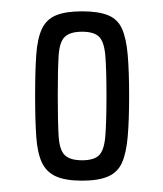

<svg xmlns="http://www.w3.org/2000/svg" viewBox="-20 -716 288 339"><path d="M125 -397Q96 -397 79 -404.5Q62 -412 54 -429Q46 -446 44 -475Q42 -504 42 -547Q42 -590 44 -619Q46 -648 54 -665Q62 -682 79 -689Q96 -696 125 -696Q154 -696 171 -689Q188 -682 195.5 -665Q203 -648 205.5 -619Q208 -590 208 -547Q208 -504 205.5 -475Q203 -446 195.5 -429Q188 -412 171 -404.5Q154 -397 125 -397ZM125 -433Q146 -433 155 -442Q164 -451 166 -476Q168 -501 168 -547Q168 -593 166 -617.5Q164 -642 155 -651Q146 -660 125 -660Q104 -660 94.5 -651Q85 -642 83.5 -617.5Q82 -593 82 -547Q82 -501 83.5 -476Q85 -451 94.5 -442Q104 -433 125 -433Z"/></svg>

Font: Saira UltraCondensed Light
Style: Regular
Weight: 300
Width: 1
Designer: Hector Gatti with collaboration of the Omnibus-Type team
Foundry: Omnibus-Type
Version: Version 1.101